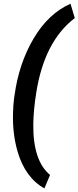

<svg xmlns="http://www.w3.org/2000/svg" viewBox="-20 -811 430 1053"><path d="M59.6 -287.1Q83 -461.4 163.8 -598.9Q244.6 -736.3 366.7 -790.5L390.1 -711.9Q223.1 -584.5 178.7 -302.2Q163.6 -206.5 162.6 -130.4Q160.2 70.3 254.4 148.4L223.6 222.2Q118.2 163.6 76.2 19.5Q48.3 -77.1 51.3 -187.5Q52.2 -233.9 57.6 -275.4Z"/></svg>

Font: TypoPRO Roboto
Style: Bold Italic
Weight: 700
Italic angle: -12°
Designer: Google
Version: Version 2.136; 2016